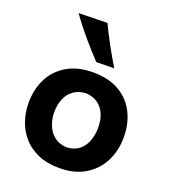

<svg xmlns="http://www.w3.org/2000/svg" viewBox="-155 -972 970 1098"><g transform="rotate(20 330.0 -423.0)"><path d="M332.5 -111.4Q287.7 -113.4 257.7 -136.5Q227.7 -159.6 212.5 -196.8Q197.3 -233.9 197.3 -277.7Q197.3 -323.6 212.6 -359.5Q227.8 -395.4 258.1 -416.7Q288.3 -438 332.5 -440.3Q396 -435.7 429.9 -392.5Q463.8 -349.3 463.8 -277.7Q463.8 -233.1 449.4 -195.9Q435.1 -158.8 406 -136.1Q376.8 -113.4 332.5 -111.4ZM333.3 14.3Q424.4 14.3 488.5 -24.2Q552.5 -62.6 586.4 -128.6Q620.3 -194.7 620.3 -277.7Q620.3 -358.9 587.8 -424.4Q555.3 -489.9 490.7 -528.2Q426.1 -566.5 330.1 -566.5Q236.8 -566.5 172.4 -528.7Q107.9 -490.8 74.5 -425.6Q41.1 -360.3 41.1 -277.7Q41.1 -219.9 58.9 -167.4Q76.7 -114.9 112.7 -74Q148.8 -33.2 203.8 -9.5Q258.7 14.3 333.3 14.3ZM325.2 -627.6 433.9 -629.4Q399 -687.4 367.6 -744.8Q336.2 -802.1 308.7 -860.2L134.7 -856.3Q175.9 -797.5 224.5 -740.3Q273 -683.1 325.2 -627.6Z"/></g></svg>

Font: Pinar-VF-FD
Style: Regular
Weight: 300
Designer: Amin Abedi
Version: Version 3.0